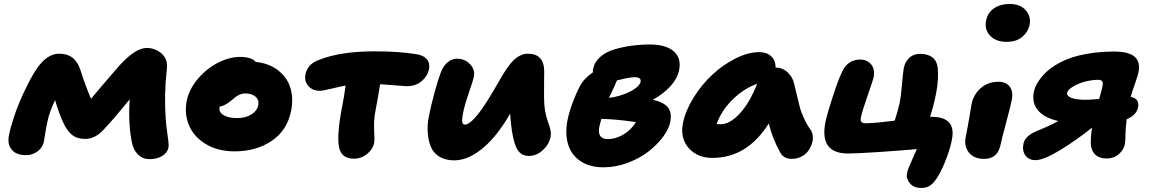

<svg xmlns="http://www.w3.org/2000/svg" viewBox="-20 -783 5732 958"><path d="M109.9 -8.8Q60.5 -8.8 38.1 -36.9Q15.6 -64.9 24.9 -108.9Q30.3 -139.6 49.3 -198Q68.4 -256.3 95.2 -314Q147.9 -428.7 188.7 -471.9Q229.5 -515.1 275.9 -515.1Q314.9 -515.1 340.3 -496.3Q365.7 -477.5 379.9 -438Q405.3 -357.4 434.1 -290Q472.2 -336.4 565.9 -444.8Q652.3 -543.9 712.9 -543.9Q749.5 -543.9 783.2 -519Q802.2 -502 808.8 -483.2Q815.4 -464.4 812 -433.1Q797.9 -307.6 807.1 -187Q809.1 -159.2 813.5 -128.2Q817.9 -97.2 820.1 -78.6Q822.3 -60.1 820.8 -47.9Q815.9 -21 789.6 -4.9Q763.2 11.2 726.1 11.2Q692.9 11.2 669.7 -10.7Q646.5 -32.7 638.2 -71.8Q619.1 -166 627 -287.1Q546.4 -188 500 -139.2Q456.5 -89.8 405.8 -89.8Q363.3 -89.8 337.9 -111.3Q312.5 -132.8 294.9 -172.9Q275.4 -213.4 254.9 -283.2Q226.1 -223.6 216.8 -176.8Q210.9 -151.4 205.3 -115.5Q199.7 -79.6 199.2 -77.1Q193.4 -47.4 168 -28.1Q142.6 -8.8 109.9 -8.8Z M1150.4 -27.8Q1068.4 -27.8 1008.5 -63.2Q948.7 -98.6 923.8 -156.2Q898.9 -213.9 911.6 -279.8Q923.3 -336.9 966.1 -388.2Q1008.8 -439.5 1066.2 -469.2Q1123.5 -499 1177.7 -499Q1234.9 -499 1255.9 -474.1Q1324.2 -466.8 1369.1 -430.9Q1414.1 -395 1429.4 -343Q1444.8 -291 1432.6 -230Q1413.1 -132.3 1335.7 -80.1Q1258.3 -27.8 1150.4 -27.8ZM1075.7 -249Q1070.3 -224.1 1094.7 -209Q1119.1 -193.8 1164.6 -193.8Q1204.6 -193.8 1233.6 -211.7Q1262.7 -229.5 1268.6 -257.8Q1273.4 -284.7 1254.9 -300.8Q1236.3 -316.9 1201.7 -316.9Q1189.5 -316.9 1176.8 -311.3Q1164.1 -305.7 1155.8 -299.3Q1147.5 -293 1128.4 -276.9Q1101.6 -255.4 1075.7 -251Z M1746.6 8.8Q1692.4 8.8 1675.8 -33.2Q1655.3 -90.3 1688.5 -258.8Q1695.3 -292 1704.6 -356Q1677.7 -351.6 1634.8 -340.8Q1591.8 -330.1 1573.7 -330.1Q1539.6 -330.1 1518.3 -354.2Q1497.1 -378.4 1504.4 -413.1Q1514.6 -463.4 1570.8 -483.9Q1677.7 -526.9 1850.6 -526.9Q1969.7 -526.9 2059.6 -512.2Q2093.3 -506.8 2109.9 -487.3Q2126.5 -467.8 2120.6 -437Q2113.3 -402.8 2083.7 -377.9Q2054.2 -353 2011.7 -353Q1999.5 -353 1952.1 -357.2Q1904.8 -361.3 1876.5 -362.8Q1864.7 -287.1 1852.5 -225.1Q1844.2 -181.6 1846.9 -132.1Q1849.6 -82.5 1846.7 -69.8Q1840.8 -38.6 1811.8 -14.9Q1782.7 8.8 1746.6 8.8Z M2246.6 17.1Q2202.6 17.1 2172.6 -1.2Q2142.6 -19.5 2129.6 -50.8Q2116.7 -82 2114 -123.5Q2111.3 -165 2121.6 -210.9Q2131.3 -259.8 2148.7 -323.2Q2166 -386.7 2178.2 -418Q2190.4 -453.1 2212.9 -471.7Q2235.4 -490.2 2259.3 -490.2Q2299.3 -490.2 2325.4 -462.6Q2351.6 -435.1 2344.2 -398.9Q2340.8 -382.3 2321.3 -325.9Q2301.8 -269.5 2294.4 -237.8Q2282.7 -184.6 2287.1 -170.9Q2290.5 -161.6 2299.3 -161.1Q2337.9 -161.1 2418.5 -291Q2431.6 -312 2450 -343.5Q2468.3 -375 2480.5 -396.2Q2492.7 -417.5 2509.5 -441.9Q2526.4 -466.3 2541 -481Q2555.7 -495.6 2574.5 -505.4Q2593.3 -515.1 2613.3 -515.1Q2693.4 -515.1 2695.3 -430.2Q2695.3 -420.4 2694.8 -377Q2694.3 -333.5 2694.6 -303.2Q2694.8 -272.9 2696.3 -256.8Q2698.7 -230 2705.3 -204.3Q2711.9 -178.7 2717.5 -165.3Q2723.1 -151.9 2726.8 -132.3Q2730.5 -112.8 2726.6 -98.1Q2718.8 -61 2687.7 -33Q2656.7 -4.9 2618.2 -4.9Q2575.7 -4.9 2556.6 -46.1Q2537.6 -87.4 2529.3 -168.9Q2527.3 -184.6 2525.4 -215.8Q2523.4 -212.9 2519.8 -206.5Q2516.1 -200.2 2512.7 -194.6Q2509.3 -189 2506.3 -184.1Q2444.8 -85.9 2377.4 -34.4Q2310.1 17.1 2246.6 17.1Z M2992.2 51.8Q2921.4 51.8 2875.5 20.5Q2829.6 -10.7 2814 -64.7Q2798.3 -118.7 2812.5 -188Q2821.3 -230 2842 -283.2Q2862.8 -336.4 2880.4 -365.2Q2899.4 -395.5 2938.5 -421.9Q2937 -430.7 2940.4 -442.9Q2945.8 -471.7 2973.4 -497.6Q3001 -523.4 3047.4 -537.1Q3129.4 -561 3224.1 -561Q3301.8 -561 3341.3 -527.3Q3380.9 -493.7 3368.2 -431.2Q3359.4 -390.1 3324.7 -352.3Q3290 -314.5 3237.3 -285.2Q3287.6 -274.9 3310.8 -249.3Q3334 -223.6 3324.2 -173.8Q3317.4 -138.7 3287.8 -99.4Q3258.3 -60.1 3214.8 -26.4Q3171.4 7.3 3111.8 29.5Q3052.2 51.8 2992.2 51.8ZM3145.5 -397.9Q3136.7 -397.9 3125 -396.2Q3113.3 -394.5 3104.7 -392.6Q3096.2 -390.6 3080.6 -387Q3064.9 -383.3 3058.1 -381.8Q3051.8 -363.3 3018.6 -294.9Q3050.8 -298.3 3085.7 -310.1Q3120.6 -321.8 3146.5 -339.4Q3172.4 -356.9 3176.3 -374Q3178.7 -386.2 3171.1 -392.1Q3163.6 -397.9 3145.5 -397.9ZM2970.2 -149.9Q2959 -88.9 3013.2 -88.9Q3050.8 -88.9 3089.4 -111.1Q3127.9 -133.3 3153.3 -173.8Q3051.3 -188.5 2980.5 -189.9Q2974.1 -168 2970.2 -149.9Z M3534.7 4.9Q3482.4 4.9 3445.1 -19.5Q3407.7 -43.9 3392.8 -83.5Q3377.9 -123 3387.7 -168.9Q3400.4 -231.4 3440.7 -296.1Q3481 -360.8 3534.2 -410.4Q3587.4 -460 3650.4 -491.5Q3713.4 -522.9 3768.1 -522.9Q3804.7 -522.9 3827.1 -502.9Q3849.6 -482.9 3850.1 -445.8Q3886.2 -445.3 3911.4 -420.7Q3936.5 -396 3942.9 -362.8Q3947.8 -344.7 3957.3 -303.2Q3966.8 -261.7 3972.2 -242.7Q3977.5 -223.6 3991.5 -192.9Q4005.4 -162.1 4024.9 -134.8Q4034.2 -121.6 4035.6 -102.8Q4037.1 -84 4030.5 -64.7Q4023.9 -45.4 4011.5 -28.6Q3999 -11.7 3977.3 -1Q3955.6 9.8 3929.7 9.8Q3892.6 9.8 3874 -20Q3833 -94.2 3815.9 -167Q3707.5 4.9 3534.7 4.9ZM3575.7 -163.1Q3621.1 -163.1 3670.7 -216.1Q3720.2 -269 3757.8 -365.2Q3688 -339.4 3633.1 -283.9Q3578.1 -228.5 3555.7 -164.1Q3561.5 -163.1 3575.7 -163.1Z M4576.7 154.8Q4539.1 154.8 4519.8 131.3Q4500.5 107.9 4505.4 82Q4507.8 68.8 4515.9 49.1Q4523.9 29.3 4536.6 1.5Q4549.3 -26.4 4554.7 -39.1Q4481 -32.2 4368.4 -24.7Q4255.9 -17.1 4211.4 -17.1Q4067.4 -17.1 4098.6 -173.8Q4107.4 -216.8 4135.3 -301.5Q4163.1 -386.2 4181.6 -424.8Q4194.3 -453.6 4217.3 -469.7Q4240.2 -485.8 4272.5 -485.8Q4306.2 -485.8 4326.7 -461.7Q4347.2 -437.5 4338.4 -395Q4336.4 -384.8 4309.6 -307.6Q4282.7 -230.5 4275.4 -196.8Q4272.5 -181.2 4278.3 -174.6Q4284.2 -168 4299.3 -168Q4341.8 -168 4444.3 -181.2Q4459 -225.6 4469.7 -272.9Q4475.1 -301.3 4480.7 -363.8Q4486.3 -426.3 4489.3 -441.9Q4495.6 -475.6 4517.3 -494.9Q4539.1 -514.2 4569.3 -514.2Q4649.4 -514.2 4658.7 -446.8Q4664.6 -387.7 4650.4 -314.9Q4637.2 -250.5 4620.6 -200.2H4627.4Q4752.9 -200.2 4729.5 -85.9Q4723.1 -50.8 4706.8 -5.1Q4690.4 40.5 4673.3 73.2Q4651.4 115.7 4630.6 135.3Q4609.9 154.8 4576.7 154.8Z M5003.4 -574.2Q4948.7 -574.2 4919.9 -605.2Q4891.1 -636.2 4900.4 -681.2Q4908.7 -720.7 4940.2 -741.9Q4971.7 -763.2 5016.6 -763.2Q5071.8 -763.2 5098.4 -731.4Q5125 -699.7 5117.7 -662.1Q5111.3 -626 5081.8 -600.1Q5052.2 -574.2 5003.4 -574.2ZM4890.6 9.8Q4839.4 9.8 4814.5 -21.7Q4789.6 -53.2 4798.3 -98.1Q4808.6 -149.4 4817.9 -204.6Q4827.1 -259.8 4827.6 -263.2Q4837.9 -312.5 4874 -343.8Q4910.2 -375 4962.4 -375Q4998.5 -375 5017.6 -351.3Q5036.6 -327.6 5028.3 -284.2Q5024.9 -263.7 5000.7 -173.3Q4976.6 -83 4972.7 -62Q4958.5 9.8 4890.6 9.8Z M5146.5 16.1Q5113.3 16.1 5096.4 -7.3Q5079.6 -30.8 5086.4 -64.9Q5090.8 -85.4 5105.7 -100.1Q5120.6 -114.7 5152.3 -128.9Q5216.8 -154.8 5260.7 -179.2Q5192.9 -193.8 5159.9 -231.4Q5127 -269 5138.7 -325.2Q5142.6 -346.2 5156.7 -369.9Q5170.9 -393.6 5196 -419.2Q5221.2 -444.8 5263.4 -468Q5305.7 -491.2 5358.4 -504.9Q5442.9 -525.9 5537.6 -525.9Q5611.8 -525.9 5641.4 -499.8Q5670.9 -473.6 5660.6 -422.9Q5657.7 -407.2 5643.1 -365.5Q5628.4 -323.7 5621.6 -299.8Q5666 -291 5658.7 -249Q5650.9 -208 5601.6 -188Q5595.7 -139.6 5595.7 -112.8Q5595.7 -81.1 5592.8 -64Q5586.4 -34.7 5562 -13.4Q5537.6 7.8 5502.4 7.8Q5466.8 7.8 5447 -9.5Q5427.2 -26.9 5423.3 -57.1Q5420.4 -89.4 5428.7 -146Q5349.6 -82.5 5268.3 -33.2Q5187 16.1 5146.5 16.1ZM5304.7 -320.8Q5301.8 -303.7 5326.4 -294.4Q5351.1 -285.2 5397.5 -285.2Q5416.5 -285.2 5464.4 -289.1Q5476.6 -330.6 5480.5 -351.1Q5484.9 -370.1 5479.5 -377.4Q5474.1 -384.8 5457.5 -384.8Q5421.4 -384.8 5374.5 -370.1Q5348.6 -360.8 5328.1 -347.2Q5307.6 -333.5 5304.7 -320.8Z"/></svg>

Font: Shantell Sans Irregular
Style: Italic
Weight: 800
Italic angle: -11.31°
Designer: Stephen Nixon, Anya Danilova, Shantell Martin
Foundry: Arrow Type
Version: Version 1.006;[9816181b4]